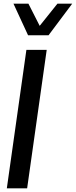

<svg xmlns="http://www.w3.org/2000/svg" viewBox="-20 -1020 411 1040"><path d="M53 -1000H134L195 -880L291 -1000H371L243 -829H132ZM123 -750H233L127 0H17Z"/></svg>

Font: Oakes Grotesk Medium
Style: Italic
Weight: 500
Italic angle: -8°
Designer: Samuel Oakes
Foundry: Samuel Oakes
Version: Version 1.000;PS 001.000;hotconv 1.0.88;makeotf.lib2.5.64775